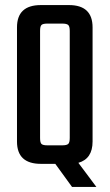

<svg xmlns="http://www.w3.org/2000/svg" viewBox="-20 -646 433 757"><path d="M141 0Q47 0 47 -88V-538Q47 -626 141 -626H252Q345 -626 345 -538V-88Q345 -20 289 -4L360 91H264L198 0ZM138 -524V-102Q138 -84 143.5 -78.5Q149 -73 167 -73H225Q243 -73 249 -78.5Q255 -84 255 -102V-524Q255 -542 249 -547.5Q243 -553 225 -553H167Q149 -553 143.5 -547.5Q138 -542 138 -524Z"/></svg>

Font: Teko Regular
Style: Regular
Weight: 400
Designer: Manushi Parikh, Jonny Pinhorn
Foundry: Indian Type Foundry
Version: Version 1.105;PS 1.0;hotconv 1.0.78;makeotf.lib2.5.61930; tt